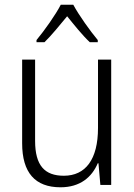

<svg xmlns="http://www.w3.org/2000/svg" viewBox="-20 -785 570 815"><path d="M135 -615V-606H169C199 -635 235 -680 265 -716C295 -679 329 -636 361 -606H395V-615C364 -652 315 -720 291 -765H238C216 -722 169 -656 135 -615ZM237 10C320 10 370 -33 395 -92H398L406 0H452V-532H396V-242C396 -108 343 -39 251 -39C170 -39 129 -82 129 -187V-532H74V-177C74 -52 129 10 237 10Z"/></svg>

Font: Noto Sans Mono Condensed Light
Style: Regular
Weight: 300
Width: 3
Designer: Monotype Design Team
Foundry: Monotype Imaging Inc.
Version: Version 2.014